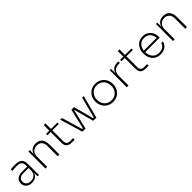

<svg xmlns="http://www.w3.org/2000/svg" viewBox="470 -2431 4183 4183"><g transform="rotate(-45 2561.0 -339.5)"><path d="M424 -110Q405 -49 357 -17.5Q309 14 241 14Q158 14 106.5 -29.5Q55 -73 55 -151Q55 -227 107.5 -269.5Q160 -312 254 -312H414V-350Q414 -482 272 -482Q191 -482 119 -473V-521Q179 -530 251 -530Q367 -530 416.5 -485Q466 -440 466 -342V0H424ZM249 -30Q316 -30 363.5 -68.5Q411 -107 414 -191V-269H249Q182 -269 145 -237Q108 -205 108 -151Q108 -95 146.5 -62.5Q185 -30 249 -30Z M665 -525H707V-402Q726 -467 774 -503Q822 -539 895 -539H898Q995 -539 1046 -478.5Q1097 -418 1097 -310V0H1043V-322Q1043 -398 1001.5 -444Q960 -490 886 -490Q810 -490 764 -442.5Q718 -395 718 -317V0H665Z M1308 -153V-482H1208V-525H1308V-696H1360V-525H1558V-482H1360V-144Q1360 -96 1386.5 -69.5Q1413 -43 1460 -43H1558V5H1471Q1392 5 1350 -31.5Q1308 -68 1308 -153Z M1645 -525H1698L1839 -45H1862L1971 -507H2051L2174 -45H2197L2322 -525H2372L2234 0H2137L2010 -472L1898 0H1802Z M2465 -257V-267Q2465 -338 2498 -401Q2531 -464 2592.5 -502.5Q2654 -541 2737 -541Q2819 -541 2881 -502.5Q2943 -464 2976 -401Q3009 -338 3009 -267V-257Q3009 -187 2977 -124Q2945 -61 2883 -22Q2821 17 2737 17Q2653 17 2591 -22Q2529 -61 2497 -124Q2465 -187 2465 -257ZM2955 -262Q2955 -326 2928.5 -378.5Q2902 -431 2852.5 -462Q2803 -493 2737 -493Q2670 -493 2620.5 -462Q2571 -431 2544.5 -378.5Q2518 -326 2518 -262Q2518 -200 2544 -147.5Q2570 -95 2619.5 -63.5Q2669 -32 2737 -32Q2805 -32 2854 -63.5Q2903 -95 2929 -147.5Q2955 -200 2955 -262Z M3170 -525H3212V-385Q3228 -458 3279 -493.5Q3330 -529 3420 -529H3438V-481H3410Q3317 -481 3270 -433.5Q3223 -386 3223 -294V0H3170Z M3589 -153V-482H3489V-525H3589V-696H3641V-525H3839V-482H3641V-144Q3641 -96 3667.5 -69.5Q3694 -43 3741 -43H3839V5H3752Q3673 5 3631 -31.5Q3589 -68 3589 -153Z M3945 -259V-269Q3945 -340 3973.5 -402Q4002 -464 4059 -502.5Q4116 -541 4197 -541Q4273 -541 4328.5 -506.5Q4384 -472 4413 -415Q4442 -358 4442 -293V-257H3995Q3997 -159 4050.5 -95Q4104 -31 4203 -31Q4276 -31 4323.5 -65Q4371 -99 4382 -150H4434Q4417 -74 4356 -28.5Q4295 17 4203 17Q4118 17 4059.5 -22Q4001 -61 3973 -124Q3945 -187 3945 -259ZM4390 -301Q4385 -387 4334 -440Q4283 -493 4197 -493Q4110 -493 4058 -439.5Q4006 -386 3997 -301Z M4594 -525H4636V-402Q4655 -467 4703 -503Q4751 -539 4824 -539H4827Q4924 -539 4975 -478.5Q5026 -418 5026 -310V0H4972V-322Q4972 -398 4930.5 -444Q4889 -490 4815 -490Q4739 -490 4693 -442.5Q4647 -395 4647 -317V0H4594Z"/></g></svg>

Font: Sora-SIA ExtraLight
Style: Regular
Weight: 200
Designer: Jonathan Barnbrook, Julián Moncada
Foundry: Barnbrook Fonts
Version: Version 2.000